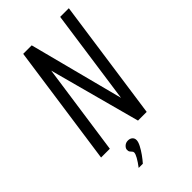

<svg xmlns="http://www.w3.org/2000/svg" viewBox="-230 -659 884 884"><g transform="rotate(-45 211.5 -217.5)"><path d="M27.7 0 111.7 -591H167.1L287 -129.4L352.4 -591H408.8L324.8 0H268.2L148.3 -445.1L84.8 0ZM116.3 156.3Q133.4 133.7 142.6 117.2Q151.7 100.7 152 92.3Q152.3 86.4 148.4 82.6Q144.4 78.7 140.4 73.3Q136.4 67.8 137 58.5Q137.6 49.1 147.1 40.5Q156.6 31.9 170.4 31.9Q184.4 31.9 192.8 39.9Q201.1 47.9 200.2 60.5Q199.6 72 190.6 89.1Q181.6 106.3 169 124Q156.4 141.7 143.4 156.3Z"/></g></svg>

Font: Alumni Sans SC Thin
Style: Italic
Weight: 100
Italic angle: -8°
Designer: Robert E. Leuschke
Foundry: Robert E. Leuschke
Version: Version 1.016